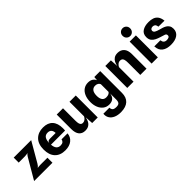

<svg xmlns="http://www.w3.org/2000/svg" viewBox="146 -1976 3375 3375"><g transform="rotate(-45 1833.5 -288.0)"><path d="M7 0 232 -384.5Q249.5 -414 273.5 -430.5Q253 -427 233.8 -424.2Q214.5 -421.5 198 -421.5H45V-545.5H479.5L266 -176.5Q255 -157 242.5 -143Q230 -129 216 -118.5Q235.5 -121 253.5 -123Q271.5 -125 285 -125H463V0Z M778.5 7.5Q654 7.5 585.2 -65.8Q516.5 -139 516.5 -273Q516.5 -411 589.5 -483.8Q662.5 -556.5 783 -556.5Q899.5 -556.5 961 -490.5Q1022.5 -424.5 1022.5 -298.5Q1022.5 -288 1021.8 -274.2Q1021 -260.5 1020 -243H669Q674.5 -175 702 -143.8Q729.5 -112.5 779 -112.5Q820 -112.5 841.2 -130.5Q862.5 -148.5 866.5 -178H1015.5Q1009 -93.5 946 -43Q883 7.5 778.5 7.5ZM732.5 -330.5H873Q869.5 -435 776.5 -435Q720 -435 694 -394.8Q668 -354.5 667.5 -280.5Q671.5 -309 687 -319.8Q702.5 -330.5 732.5 -330.5Z M1271 11Q1197 11 1156 -38.2Q1115 -87.5 1115 -187V-546H1271V-239Q1271 -188.5 1279.2 -162Q1287.5 -135.5 1302.5 -125.8Q1317.5 -116 1338.5 -116Q1369.5 -116 1394.8 -136.2Q1420 -156.5 1432.5 -184V-546H1588.5V0H1450.5L1440.5 -150Q1433 -108 1414.8 -71.2Q1396.5 -34.5 1361.8 -11.8Q1327 11 1271 11Z M1948.5 224.5Q1867.5 225.5 1810.5 200.2Q1753.5 175 1725.8 129Q1698 83 1705 23.5H1856Q1855 57 1874.5 79.8Q1894 102.5 1951.5 102.5Q2003.5 102.5 2022.2 79.5Q2041 56.5 2041 10.5V-143Q2030.5 -78 1993.8 -47Q1957 -16 1895 -16Q1829.5 -16 1783 -51.8Q1736.5 -87.5 1712.2 -147.2Q1688 -207 1688 -279.5Q1688 -368 1715.2 -429.8Q1742.5 -491.5 1790.2 -523.8Q1838 -556 1899.5 -556Q1958.5 -556 1994.2 -531.2Q2030 -506.5 2043 -471L2048.5 -545.5H2195.5V-4Q2195.5 106 2133 164.2Q2070.5 222.5 1948.5 224.5ZM1946.5 -143Q1985 -143 2009 -155.5Q2033 -168 2041 -185V-374Q2033.5 -397 2010.2 -412.5Q1987 -428 1950 -428Q1900 -428 1872 -391.5Q1844 -355 1844 -280Q1844 -215 1869.5 -179Q1895 -143 1946.5 -143Z M2322.5 0V-546H2461.5L2471 -397Q2478 -439 2496.2 -475.5Q2514.5 -512 2548.5 -534.5Q2582.5 -557 2636.5 -557Q2711 -557 2756.2 -508.8Q2801.5 -460.5 2801.5 -361.5V0H2646V-303.5Q2646 -355.5 2637 -382.8Q2628 -410 2611.5 -420Q2595 -430 2572.5 -430Q2540.5 -430 2516 -409.8Q2491.5 -389.5 2478.5 -362V0Z M3006 -608Q2967 -608 2939.5 -635.2Q2912 -662.5 2912 -705Q2912 -747.5 2939.5 -774.2Q2967 -801 3006 -801Q3044.5 -801 3072 -774.2Q3099.5 -747.5 3099.5 -705Q3099.5 -662.5 3072 -635.2Q3044.5 -608 3006 -608ZM2928 0V-546H3083V0Z M3406 8.5Q3300 8.5 3239.5 -37.8Q3179 -84 3175 -180.5H3326.5Q3335 -102.5 3409.5 -102.5Q3436 -102.5 3458.8 -112.5Q3481.5 -122.5 3481.5 -151.5Q3481.5 -182.5 3451.2 -193.2Q3421 -204 3368 -219.5Q3321 -233.5 3280.2 -253.5Q3239.5 -273.5 3214.5 -307Q3189.5 -340.5 3189.5 -395Q3189.5 -476.5 3249.2 -516Q3309 -555.5 3406 -555.5Q3463 -555.5 3508.5 -540Q3554 -524.5 3583.8 -485Q3613.5 -445.5 3622 -373.5L3471.5 -374.5Q3464.5 -422 3444.2 -435.2Q3424 -448.5 3402 -448.5Q3376 -448.5 3358.8 -436.2Q3341.5 -424 3341.5 -400.5Q3341.5 -372 3368.5 -355.5Q3395.5 -339 3452.5 -323.5Q3477.5 -317 3508.8 -307.5Q3540 -298 3568.8 -281Q3597.5 -264 3616.2 -235Q3635 -206 3635 -160Q3635 -80 3573.5 -35.8Q3512 8.5 3406 8.5Z"/></g></svg>

Font: Spline Sans
Style: Bold
Weight: 700
Designer: Eben Sorkin, Mirko Velimirovic
Foundry: Sorkin Type
Version: Version 1.000; ttfautohint (v1.8.3)